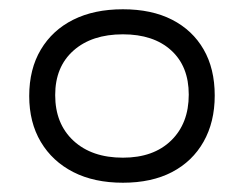

<svg xmlns="http://www.w3.org/2000/svg" viewBox="-20 -705 515 414"><path d="M245 -311Q183 -311 138 -334Q93 -357 68 -399Q43 -441 43 -498Q43 -556 68 -598Q93 -640 138 -662.5Q183 -685 245 -685Q307 -685 351 -662.5Q395 -640 419 -598.5Q443 -557 443 -499Q443 -442 419 -399.5Q395 -357 351 -334Q307 -311 245 -311ZM245 -365Q311 -365 349 -402Q387 -439 387 -501Q387 -562 349 -596.5Q311 -631 245 -631Q178 -631 138.5 -596Q99 -561 99 -500Q99 -438 138.5 -401.5Q178 -365 245 -365Z"/></svg>

Font: Fredoka SemiExpanded Light
Style: Regular
Weight: 300
Width: 6
Designer: Ben Nathan
Foundry: Milena B. Brandão, Ben Nathan
Version: Version 2.001